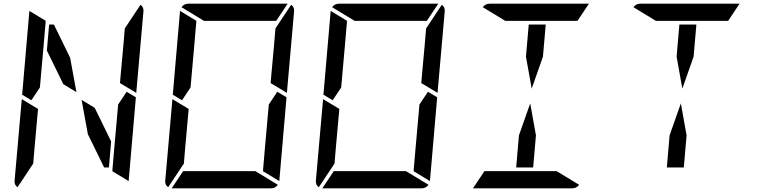

<svg xmlns="http://www.w3.org/2000/svg" viewBox="-20 -1020 4120 1040"><path d="M234 -746 246 -887H272L360 -707L394 -521L323 -564ZM666 -523 716 -493 677 -41Q677 -41 677 -39L588 -93L589 -95V-103L590 -113L599 -218L620 -454ZM167 -218 160 -134 75 -6Q57 -18 59 -41L98 -483L186 -430ZM741 -994Q759 -982 757 -959L718 -517L630 -570L633 -607L649 -782L656 -866ZM582 -254 570 -113H544L456 -293L422 -479L493 -436ZM139 -959Q139 -959 139 -961L228 -907L227 -905V-895L226 -887L217 -782L199 -578L196 -546L150 -477L100 -507Z M1482 -523 1532 -493 1493 -41Q1493 -41 1493 -39L1404 -93L1405 -95V-103L1406 -113L1415 -218L1436 -454ZM983 -218 976 -134 891 -6Q873 -18 875 -41L914 -483L1002 -430ZM1557 -994Q1575 -982 1573 -959L1534 -517L1446 -570L1449 -607L1465 -782L1472 -866ZM1085 -907 963 -981Q977 -1000 1000 -1000H1536Q1536 -1000 1538 -1000L1476 -907H1473H1442H1306H1214ZM1363 -93 1485 -19Q1471 0 1448 0H912Q912 0 910 0L972 -93H975H1006H1142H1234ZM955 -959Q955 -959 955 -961L1044 -907L1043 -905V-895L1042 -887L1033 -782L1015 -578L1012 -546L966 -477L916 -507Z M2298 -523 2348 -493 2309 -41Q2309 -41 2309 -39L2220 -93L2221 -95V-103L2222 -113L2231 -218L2252 -454ZM1799 -218 1792 -134 1707 -6Q1689 -18 1691 -41L1730 -483L1818 -430ZM2373 -994Q2391 -982 2389 -959L2350 -517L2262 -570L2265 -607L2281 -782L2288 -866ZM1901 -907 1779 -981Q1793 -1000 1816 -1000H2352Q2352 -1000 2354 -1000L2292 -907H2289H2258H2122H2030ZM2179 -93 2301 -19Q2287 0 2264 0H1728Q1728 0 1726 0L1788 -93H1791H1822H1958H2050ZM1771 -959Q1771 -959 1771 -961L1860 -907L1859 -905V-895L1858 -887L1849 -782L1831 -578L1828 -546L1782 -477L1732 -507Z M2829 -713 2844 -887H2936L2921 -713L2860 -540ZM2883 -287 2868 -113H2776L2791 -287L2852 -460ZM2717 -907 2595 -981Q2609 -1000 2632 -1000H3168Q3168 -1000 3170 -1000L3108 -907H3105H3074H2938H2846ZM2995 -93 3117 -19Q3103 0 3080 0H2544Q2544 0 2542 0L2604 -93H2607H2638H2774H2866Z M3645 -713 3660 -887H3752L3737 -713L3676 -540ZM3699 -287 3684 -113H3592L3607 -287L3668 -460ZM3533 -907 3411 -981Q3425 -1000 3448 -1000H3984Q3984 -1000 3986 -1000L3924 -907H3921H3890H3754H3662Z"/></svg>

Font: DSEG14 Modern
Style: Italic
Weight: 400
Italic angle: -5°
Designer: Keshikan(Twitter:@keshinomi_88pro)
Version: Version 0.46